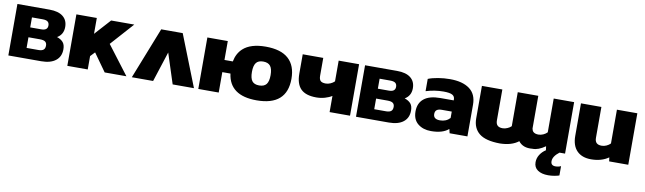

<svg xmlns="http://www.w3.org/2000/svg" viewBox="-40 -1003 5849 1741"><g transform="rotate(10 2884.0 -132.0)"><path d="M15 -474H311Q392 -474 435 -440Q478 -406 478 -343Q478 -308 463 -282Q448 -256 421 -241Q459 -228 478 -205.5Q497 -183 497 -141Q497 -74 450 -37Q403 0 317 0H15ZM268 -285Q326 -285 326 -330Q326 -354 311.5 -365.5Q297 -377 264 -377H166V-285ZM275 -96Q306 -96 321 -108Q336 -120 336 -147Q336 -171 321 -182.5Q306 -194 271 -194H166V-96Z M558 -474H746V-328L878 -474H1091L902 -263L1102 0H902L785 -164L746 -123V0H558Z M1339 -474H1537L1724 0H1528L1438 -278L1348 0H1152Z M1764 -474H1952V-300H2029Q2043 -375 2093 -421Q2162 -484 2301 -484Q2441 -484 2510.5 -421Q2580 -358 2580 -237Q2580 10 2301 10Q2053 10 2027 -188H1952V0H1764ZM2388 -237Q2388 -294 2367.5 -320.5Q2347 -347 2301 -347Q2256 -347 2236 -320.5Q2216 -294 2216 -237Q2216 -179 2236 -153Q2256 -127 2301 -127Q2347 -127 2367.5 -153Q2388 -179 2388 -237Z M3161 0H2973V-149Q2947 -132 2909 -121Q2871 -110 2830 -110Q2733 -110 2687.5 -155.5Q2642 -201 2642 -296V-474H2831V-310Q2831 -277 2845 -263Q2859 -249 2893 -249Q2914 -249 2936 -258.5Q2958 -268 2973 -283V-474H3161Z M3216 -474H3512Q3593 -474 3636 -440Q3679 -406 3679 -343Q3679 -308 3664 -282Q3649 -256 3622 -241Q3660 -228 3679 -205.5Q3698 -183 3698 -141Q3698 -74 3651 -37Q3604 0 3518 0H3216ZM3469 -285Q3527 -285 3527 -330Q3527 -354 3512.5 -365.5Q3498 -377 3465 -377H3367V-285ZM3476 -96Q3507 -96 3522 -108Q3537 -120 3537 -147Q3537 -171 3522 -182.5Q3507 -194 3472 -194H3367V-96Z M3739 -142Q3739 -218 3789.5 -259Q3840 -300 3940 -300H4063V-309Q4063 -337 4039.5 -350Q4016 -363 3959 -363Q3877 -363 3797 -338V-451Q3834 -466 3888 -475Q3942 -484 3997 -484Q4113 -484 4177.5 -436.5Q4242 -389 4242 -292V0H4078L4069 -38Q4015 10 3907 10Q3834 10 3786.5 -28.5Q3739 -67 3739 -142ZM4063 -138V-197H3972Q3940 -197 3925 -185Q3910 -173 3910 -148Q3910 -100 3971 -100Q4028 -100 4063 -138Z M4292 -175V-474H4480V-190Q4480 -158 4495.5 -143Q4511 -128 4543 -128Q4565 -128 4587 -138Q4608 -147 4622 -161V-175V-474H4811V-173Q4814 -154 4825 -143Q4841 -128 4873 -128Q4895 -128 4917 -138Q4939 -148 4953 -163V-474H5141V0H5090Q5032 44 5032 89Q5032 129 5075 129Q5088 129 5102 126Q5116 123 5125 118V204Q5109 210 5080.5 215Q5052 220 5023 220Q4963 220 4927 195.5Q4891 171 4891 123Q4891 86 4911 54Q4931 22 4965 0L4960 -36Q4895 10 4842 8Q4755 17 4713 -39Q4651 10 4543 12Q4411 11 4351.5 -37Q4292 -85 4292 -175Z M5204 -175V-474H5392V-190Q5392 -158 5407.5 -143Q5423 -128 5455 -128Q5477 -128 5499 -138Q5521 -148 5535 -163V-474H5723V0H5547L5542 -36Q5477 10 5381 10Q5297 10 5250.5 -37.5Q5204 -85 5204 -175Z"/></g></svg>

Font: Kanit Bold
Style: Regular
Weight: 700
Designer: Katatrad Team
Foundry: CadsonDemak
Version: Version 1.000